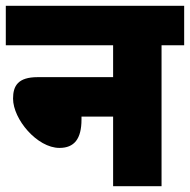

<svg xmlns="http://www.w3.org/2000/svg" viewBox="-20 -642 655 662"><path d="M0 -622V-486H370V-376H110C42 -376 25 -346 25 -302C25 -231 108 -132 185 -132C236 -132 261 -163 261 -230V-240H370V0H537V-486H615V-622Z"/></svg>

Font: Noto Sans Devanagari UI SemiCondensed Black
Style: Regular
Weight: 900
Width: 4
Designer: Jelle Bosma - Monotype Design Team
Foundry: Monotype Imaging Inc.
Version: Version 2.004